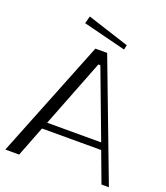

<svg xmlns="http://www.w3.org/2000/svg" viewBox="-154 -964 927 1070"><g transform="rotate(20 310.0 -429.0)"><path d="M3.9 0 283.2 -700.2H353L618.2 0H574.2L506.8 -180.2H155.8L85.9 0ZM435.1 -750 181.2 -814 192.9 -857.9 440.9 -777.8ZM171.9 -220.2H492.2L340.8 -623H329.1Z"/></g></svg>

Font: Ribes
Style: Regular
Weight: 400
Designer: Luigi Gorlero
Foundry: Collletttivo
Version: Version 2.100;Glyphs 3.2 (3217)